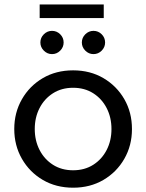

<svg xmlns="http://www.w3.org/2000/svg" viewBox="-20 -843 666 875"><path d="M313.2 12.4Q235.4 12.4 175 -23.1Q114.6 -58.6 79.8 -119.4Q45 -180.2 45 -255Q45 -329.8 79.8 -390.6Q114.6 -451.4 175 -486.9Q235.4 -522.4 313.2 -522.4Q391 -522.4 451.4 -486.9Q511.8 -451.4 546.6 -391Q581.4 -330.7 581.4 -254.8Q581.4 -180 546.6 -119.3Q511.8 -58.6 451.4 -23.1Q391 12.4 313.2 12.4ZM313.2 -67Q365.6 -67 404.9 -92Q444.2 -117 466.1 -159.5Q488 -202.1 488 -254.9Q488 -307.8 466.1 -350.4Q444.2 -393 404.9 -418Q365.6 -443 313.2 -443Q260.8 -443 221.5 -418Q182.2 -393 160.3 -350.5Q138.4 -307.9 138.4 -255.1Q138.4 -202.2 160.3 -159.6Q182.2 -117 221.5 -92Q260.8 -67 313.2 -67ZM406 -596.4Q384.6 -596.4 368.8 -612.2Q353 -628 353 -649.4Q353 -671.2 368.8 -686.8Q384.6 -702.4 406 -702.4Q427.8 -702.4 443.4 -686.8Q459 -671.2 459 -649.4Q459 -628 443.4 -612.2Q427.8 -596.4 406 -596.4ZM217 -596.4Q195.6 -596.4 179.8 -612.2Q164 -628 164 -649.4Q164 -671.2 179.8 -686.8Q195.6 -702.4 217 -702.4Q238.8 -702.4 254.4 -686.8Q270 -671.2 270 -649.4Q270 -628 254.4 -612.2Q238.8 -596.4 217 -596.4ZM160.8 -760.6V-822.6H452.8V-760.6Z"/></svg>

Font: MuseoModerno Thin
Style: Regular
Weight: 100
Designer: Pablo Cosgaya, Héctor Gatti, Marcela Romero, and the Authors of The MuseoModerno Project.
Foundry: Omnibus-Type Team
Version: Version 1.003